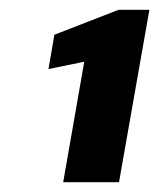

<svg xmlns="http://www.w3.org/2000/svg" viewBox="-20 -724 325 392"><path d="M109 -352 152 -598 79 -583 91 -653 222 -704H285L223 -352Z"/></svg>

Font: DM Sans 11pt Black
Style: Italic
Weight: 900
Italic angle: -10°
Version: Version 4.004;gftools[0.9.30]